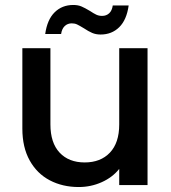

<svg xmlns="http://www.w3.org/2000/svg" viewBox="-20 -745 689 773"><path d="M574 -551V0H460V-65Q433 -31 389.5 -11.5Q346 8 297 8Q232 8 180.5 -19Q129 -46 99.5 -99Q70 -152 70 -227V-551H183V-244Q183 -170 220 -130.5Q257 -91 321 -91Q385 -91 422.5 -130.5Q460 -170 460 -244V-551ZM162 -608Q170 -666 200 -695.5Q230 -725 275 -725Q294 -725 308 -719Q322 -713 342 -701Q357 -691 367.5 -686Q378 -681 391 -681Q408 -681 419.5 -691.5Q431 -702 434 -723H498Q490 -665 460 -635.5Q430 -606 385 -606Q366 -606 351 -612.5Q336 -619 318 -631Q300 -642 290.5 -646.5Q281 -651 269 -651Q252 -651 240.5 -640Q229 -629 226 -608Z"/></svg>

Font: Poppins Cyr Med
Style: Regular
Weight: 500
Designer: Ninad Kale (Devanagari), Jonny Pinhorn (Latin)
Foundry: Indian Type Foundry
Version: 4.004